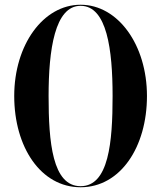

<svg xmlns="http://www.w3.org/2000/svg" viewBox="-20 -780 680 810"><path d="M320 10C488 10 600 -159.5 600 -375C600 -590.5 478 -760 320 -760C162 -760 40 -590.5 40 -375C40 -159.5 152 10 320 10ZM320 -755.5C431.5 -755.5 455 -569.5 455 -375C455 -180.5 439 5.5 320 5.5C201 5.5 185 -180.5 185 -375C185 -569.5 211 -755.5 320 -755.5Z"/></svg>

Font: Bodoni* 36pt Medium
Style: Regular
Weight: 500
Version: Version 2.3